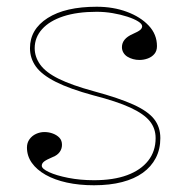

<svg xmlns="http://www.w3.org/2000/svg" viewBox="-20 -535 556 570"><path d="M259 15Q215 15 178.5 7Q142 -1 115.5 -16Q89 -31 74.5 -51.5Q60 -72 60 -97Q60 -111 67.5 -121.5Q75 -132 87 -137.5Q99 -143 112 -143Q125 -143 137 -138.5Q149 -134 156.5 -126Q164 -118 164 -105Q164 -93 157 -83.5Q150 -74 137 -69Q118 -61 111 -55.5Q104 -50 104 -43Q104 -34 125.5 -24Q147 -14 182.5 -7Q218 0 259 0Q317 0 357.5 -15Q398 -30 420 -58Q442 -86 442 -125Q442 -154 424.5 -175.5Q407 -197 367 -215.5Q327 -234 257 -252Q187 -271 145.5 -292Q104 -313 86.5 -337.5Q69 -362 69 -392Q69 -448 121.5 -481.5Q174 -515 267 -515Q316 -515 356.5 -500Q397 -485 421.5 -459Q446 -433 446 -398Q446 -384 438.5 -375Q431 -366 419 -361.5Q407 -357 394 -357Q384 -357 375 -359.5Q366 -362 358.5 -366.5Q351 -371 346.5 -378.5Q342 -386 342 -395Q342 -420 374 -434Q390 -441 396 -446Q402 -451 402 -457Q402 -464 390 -471.5Q378 -479 358 -485.5Q338 -492 314.5 -496Q291 -500 267 -500Q209 -500 168 -486.5Q127 -473 105 -448.5Q83 -424 83 -392Q83 -366 99.5 -343Q116 -320 154.5 -301Q193 -282 259 -264Q333 -244 376 -224.5Q419 -205 437.5 -181.5Q456 -158 456 -125Q456 -92 442.5 -66Q429 -40 404 -22Q379 -4 342.5 5.5Q306 15 259 15Z"/></svg>

Font: Kalnia Thin Thin
Style: Regular
Weight: 250
Version: Version 1.105